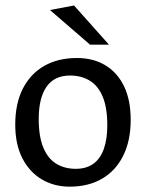

<svg xmlns="http://www.w3.org/2000/svg" viewBox="-20 -676 539 709"><path d="M237.4 13.3Q179.5 13.3 134.1 -13.8Q88.6 -40.8 62.4 -92Q36.3 -143.1 36.3 -215.7Q36.3 -293.7 64.3 -348.6Q92.4 -403.5 143.4 -432.7Q194.3 -461.8 264.2 -461.8Q324.3 -461.8 368.8 -435.1Q413.3 -408.4 438 -357.5Q462.6 -306.6 462.6 -233.7Q462.6 -156.7 435.1 -101.2Q407.5 -45.7 357 -16.2Q306.5 13.3 237.4 13.3ZM259.7 -52.6Q298.7 -52.6 324.7 -71.2Q350.6 -89.9 363.4 -126.1Q376.2 -162.3 376.2 -212.7Q376.2 -279.6 358.8 -320.1Q341.4 -360.6 310.3 -378.9Q279.2 -397.1 238.7 -397.1Q180.8 -397.1 151.9 -355.7Q123 -314.4 123 -236.7Q123 -170.9 140.4 -130Q157.8 -89.2 188.5 -70.9Q219.2 -52.6 259.7 -52.6ZM382.4 -511.1H312.4L164.5 -639L253.4 -655.7Z"/></svg>

Font: Ancizar Sans Thin
Style: Regular
Weight: 100
Designer: Cesar Puertas, Viviana Monsalve, Julian Moncada, Julian Prieto, Jose Castro, Mariel Hernandez, Felipe Aragon, Sara Alarc
Version: Version 8.100